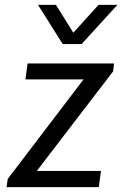

<svg xmlns="http://www.w3.org/2000/svg" viewBox="-20 -773 509 793"><path d="M7 0 12 -34 325 -445H85L94 -511H451L447 -478L132 -67H397L388 0ZM465 -753 317 -591H239L137 -753H211L302 -607H255L387 -753Z"/></svg>

Font: Chivo Medium Light
Style: Italic
Weight: 300
Italic angle: -8.05°
Version: Version 2.002